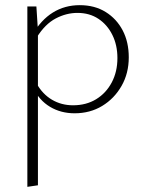

<svg xmlns="http://www.w3.org/2000/svg" viewBox="-20 -435 565 744"><path d="M269 4Q216 4 174 -21Q132 -46 108 -95L122 -111Q145 -70 181.5 -48.5Q218 -27 263 -27Q314 -27 352.5 -50.5Q391 -74 413 -115.5Q435 -157 435 -210Q435 -260 415.5 -299.5Q396 -339 361.5 -362Q327 -385 280 -385Q237 -385 196 -363.5Q155 -342 123 -291L106 -301Q139 -358 185 -386.5Q231 -415 289 -415Q347 -415 389.5 -388.5Q432 -362 455.5 -317Q479 -272 479 -213Q479 -151 451 -102Q423 -53 376 -24.5Q329 4 269 4ZM86 289V-410H121L127 -317V283Z"/></svg>

Font: Ysabeau Infant ExtraLight
Style: Regular
Weight: 250
Designer: Christian Thalmann (Catharsis Fonts)
Version: Version 2.001;gftools[0.9.30]; featfreeze: ss01,ss02,lnum